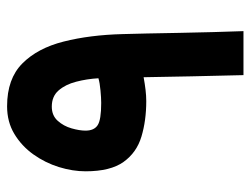

<svg xmlns="http://www.w3.org/2000/svg" viewBox="-102 -602 704 539"><g transform="rotate(-90 249.5 -332.0)"><path d="M235.8 -272.9Q181.2 -272.9 136.2 -286.4Q91.3 -299.8 64.9 -336.7Q38.6 -373.5 38.6 -443.4Q38.6 -479.5 50.5 -518.1Q62.5 -556.6 85.9 -589.6Q109.4 -622.6 143.3 -643.1Q177.2 -663.6 221.2 -663.6Q298.3 -663.6 341.3 -620.8Q384.3 -578.1 402.8 -504.9Q421.4 -431.6 423.8 -338.9Q424.8 -312.5 425.5 -271.2Q426.3 -230 427.2 -181.6Q428.2 -133.3 429.4 -85.7Q430.7 -38.1 432.1 0H308.6Q306.6 -71.3 305.2 -146Q303.7 -220.7 302.7 -280.3Q284.2 -276.9 267.3 -274.9Q250.5 -272.9 235.8 -272.9ZM230.5 -399.4Q244.6 -399.4 265.6 -401.4Q286.6 -403.3 299.8 -407.2Q297.9 -439.9 290 -470Q282.2 -500 265.6 -519Q249 -538.1 220.2 -538.1Q195.3 -538.1 180.4 -521.5Q165.5 -504.9 159.2 -482.7Q152.8 -460.4 152.8 -443.4Q152.8 -419.4 168 -409.4Q183.1 -399.4 230.5 -399.4Z"/></g></svg>

Font: Vazirmatn UI NL
Style: Bold
Weight: 700
Designer: Saber Rastikerdar
Foundry: Saber Rastikerdar
Version: Version 33.003